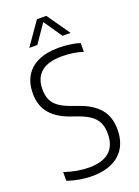

<svg xmlns="http://www.w3.org/2000/svg" viewBox="-175 -1018 798 1101"><g transform="rotate(-20 223.5 -468.0)"><path d="M40 -17V-70Q118.5 -43.5 190 -43.5Q272 -43.5 314 -80.2Q356 -117 356 -189.5Q356 -231 342.5 -258.8Q329 -286.5 300 -306.5Q271 -326.5 221 -344L190 -354.5Q111 -382 70.8 -429.8Q30.5 -477.5 30.5 -553Q30.5 -614 56.5 -658Q82.5 -702 133.5 -725.5Q184.5 -749 258.5 -749Q292 -749 327 -744.2Q362 -739.5 387.5 -731V-677.5Q327.5 -696.5 260 -696.5Q174.5 -696.5 132.5 -660.5Q90.5 -624.5 90.5 -556.5Q90.5 -517 103.2 -490.2Q116 -463.5 144 -444Q172 -424.5 220 -408L251 -397Q333.5 -369 375 -320.2Q416.5 -271.5 416.5 -194Q416.5 -97 357 -44Q297.5 9 188 9Q153.5 9 114.2 2.2Q75 -4.5 40 -17ZM353 -805.5H304L227 -917.5L150 -805.5H101L198.5 -945H255.5Z"/></g></svg>

Font: Encode Sans Condensed Light
Style: Regular
Weight: 300
Width: 3
Designer: Multiple Designers
Foundry: Impallari Type
Version: Version 2.000